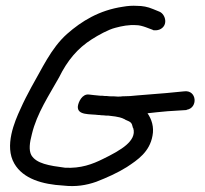

<svg xmlns="http://www.w3.org/2000/svg" viewBox="-20 -642 702 656"><path d="M399 -313C393 -312 389 -312 382 -312C374 -313 363 -313 354 -313C348 -314 344 -314 338 -314C332 -315 328 -315 322 -315C308 -316 294 -318 284 -319C261 -322 248 -294 246 -279C243 -247 288 -253 317 -249H320C325 -248 328 -248 333 -248C339 -247 344 -247 350 -247C357 -246 366 -245 374 -244L389 -241C394 -240 401 -237 407 -234L408 -233C427 -225 430 -224 434 -206V-205H435C443 -181 428 -161 412 -147C393 -130 359 -112 332 -99C296 -81 256 -66 202 -69C148 -76 104 -83 87 -112C78 -129 81 -154 89 -184C106 -255 148 -317 182 -378C210 -435 245 -477 294 -508C316 -522 350 -541 374 -547C396 -553 421 -558 446 -556H447C455 -556 467 -553 478 -549L502 -540L503 -539C509 -538 517 -538 525 -541C556 -554 546 -593 525 -602L503 -611C484 -619 467 -622 448 -622C433 -623 417 -622 400 -619C319 -607 259 -570 209 -526C154 -477 123 -406 87 -344C74 -320 61 -295 50 -270C30 -227 -6 -143 29 -83C59 -31 125 -12 196 -8C239 -3 275 -9 309 -21C345 -35 381 -51 413 -71C451 -96 491 -123 501 -178C507 -208 498 -235 484 -255C503 -257 527 -260 553 -262L617 -266L618 -267C657 -273 653 -335 610 -330L548 -324C507 -321 474 -318 449 -316C432 -314 416 -313 401 -313Z"/></svg>

Font: Stray Cat
Style: ExBd
Weight: 800
Version: Version 1.0